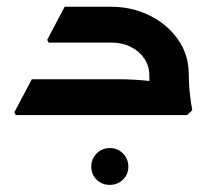

<svg xmlns="http://www.w3.org/2000/svg" viewBox="-20 -335 631 559"><path d="M414.7 -117Q414.7 -143 400.2 -164.5Q385.7 -186 360.7 -198.5Q335.7 -211 303.7 -211H158.3V-222L170.3 -315.3H303.7Q364 -315.3 415.5 -290Q467 -264.7 498.3 -220Q529.7 -175.3 529.7 -117ZM26 0 21.7 -8 72.7 -104.3H224.7V0ZM72.7 0V-104.3H323.7Q348.7 -104.3 373.2 -102.8Q397.7 -101.3 413.7 -99.3Q429.7 -97.3 429.7 -97.3V0ZM121.7 -211 117.3 -219 168.3 -315.3H287V-211ZM425.7 0Q421.7 -27 418.2 -57Q414.7 -87 414.7 -117H529.7Q529.7 -87.3 533 -60.3Q536.3 -33.3 539.7 -14L524.7 0ZM299.5 203.3Q277 203.3 261.3 188Q245.7 172.7 245.7 150.1Q245.7 127.6 261.5 111.8Q277.2 96 299.8 96Q322.3 96 338 111.8Q353.7 127.6 353.7 150.1Q353.7 172.7 337.9 188Q322.1 203.3 299.5 203.3Z"/></svg>

Font: Fustat
Style: Regular
Weight: 400
Designer: Mohamed Gaber, Khaled Hosny, Laura Garcia Mut
Foundry: Kief Type Foundry, Alif Type Foundry, Hard Type Foundry
Version: Version 1.007